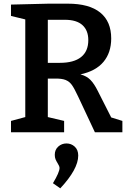

<svg xmlns="http://www.w3.org/2000/svg" viewBox="-20 -722 704 1048"><path d="M587 -81 648 -62V0H498L407 -194Q386 -239 372.5 -258Q359 -277 338 -285.5Q317 -294 278 -293H241V-83L330 -62V0H40V-62L118 -83V-616L40 -635V-697L246 -702H350Q467 -702 527 -653.5Q587 -605 587 -512Q587 -435 545 -384.5Q503 -334 419 -316Q453 -307 473.5 -286Q494 -265 513 -227ZM307 -379Q383 -379 422.5 -410.5Q462 -442 462 -503Q462 -556 430 -585Q398 -614 334 -614H241V-379ZM269 278Q305 218 305 195Q305 185 294 168Q287 157 283 147Q279 137 279 123Q279 95 298 78Q317 61 343 61Q369 61 388 78.5Q407 96 407 127Q407 201 309 306Z"/></svg>

Font: Bitter Pro SemiBold
Style: Regular
Weight: 600
Designer: Sol Matas, and Bitter project Authors
Foundry: Sol Matas
Version: Version 1.010